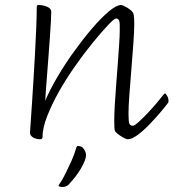

<svg xmlns="http://www.w3.org/2000/svg" viewBox="-20 -544 694 768"><path d="M140 13Q131 13 121.5 10Q112 7 106 1Q100 -5 100 -14Q100 -15 102 -43Q104 -71 107 -116.5Q110 -162 113.5 -217.5Q117 -273 120 -329Q123 -385 125 -434Q127 -483 127 -516Q127 -520 128.5 -522Q130 -524 135 -524Q146 -524 157.5 -521Q169 -518 177 -512Q185 -506 185 -497Q185 -486 183.5 -456Q182 -426 179 -387Q176 -348 173 -306Q170 -264 167 -227.5Q164 -191 162.5 -167.5Q161 -144 161 -141Q179 -184 209.5 -236Q240 -288 276.5 -338.5Q313 -389 349 -431Q385 -473 415.5 -498.5Q446 -524 464 -524Q468 -524 475.5 -520.5Q483 -517 491 -512Q499 -507 505 -501.5Q511 -496 513 -491Q515 -487 516 -476Q517 -465 517 -448Q517 -419 513.5 -370.5Q510 -322 505.5 -267.5Q501 -213 497.5 -165Q494 -117 494 -89Q494 -58 497.5 -49.5Q501 -41 511 -41Q518 -41 534.5 -56Q551 -71 571 -92Q591 -113 608 -133.5Q625 -154 633 -164Q635 -166 636.5 -168Q638 -170 640 -170Q643 -170 648.5 -160.5Q654 -151 654 -141Q654 -138 653.5 -135.5Q653 -133 651 -131Q639 -115 618.5 -91Q598 -67 574.5 -43Q551 -19 529 -3Q507 13 491 13Q487 13 479.5 9.5Q472 6 463.5 0.5Q455 -5 448.5 -10.5Q442 -16 440 -20Q438 -25 437.5 -35.5Q437 -46 437 -63Q437 -86 439 -122.5Q441 -159 444.5 -202Q448 -245 451 -287.5Q454 -330 456.5 -365.5Q459 -401 459 -422Q460 -453 456.5 -461.5Q453 -470 444 -470Q437 -470 411.5 -443Q386 -416 350.5 -372.5Q315 -329 279 -277.5Q243 -226 216 -178Q188 -128 169 -80Q150 -32 150 5Q150 9 147.5 11Q145 13 140 13ZM229 204Q225 204 219.5 202.5Q214 201 214 199Q214 197 225 181Q231 172 242 150Q253 128 265.5 100.5Q278 73 285 47Q287 42 288 41Q289 40 292 40Q297 40 300.5 41Q304 42 307.5 44Q311 46 313 49Q318 55 321 62Q324 69 324 75Q324 87 318 101.5Q312 116 302.5 132Q293 148 280.5 164Q268 180 254 195Q250 199 243.5 201.5Q237 204 229 204Z"/></svg>

Font: Briem Hand Thin
Style: Regular
Weight: 100
Designer: Gunnlaugur SE Briem, Eben Sorkin
Foundry: Sorkin Type Co.
Version: Version 1.003